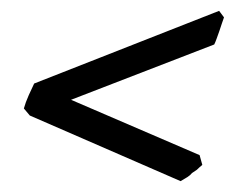

<svg xmlns="http://www.w3.org/2000/svg" viewBox="-20 -459 450 354"><path d="M393 -427Q391 -422 389 -415.5Q387 -409 384.5 -402Q382 -395 379.5 -388Q377 -381 375 -377L111 -275L348 -173L353 -155Q347 -150 343 -146L334 -140Q331 -136 325.5 -132.5Q320 -129 313 -125L35 -246L24 -259Q27 -270 33 -283.5Q39 -297 43 -305L384 -439Z"/></svg>

Font: Oxford Ugaritic
Style: Regular
Weight: 400
Designer: Jacob Thomas
Foundry: Bengal Creative Media Limited
Version: Version 1.000